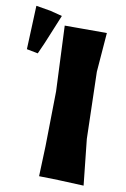

<svg xmlns="http://www.w3.org/2000/svg" viewBox="-90 -777 549 837"><g transform="rotate(10 184.5 -358.0)"><path d="M2 -725.6 -2 -627 -5.9 -532.2 43.9 -522.5 66.4 -573.2 119.1 -701.2 66.4 -714.8ZM138.7 -662.1 151.4 -373 147.5 -129.9 142.6 3.9 227.5 5.9 340.8 10.7 319.3 -192.4 311.5 -488.3 325.2 -662.1H206.1Z"/></g></svg>

Font: MaokenAssortedSans-TC
Style: Regular
Weight: 500
Version: Version 0.83